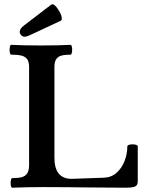

<svg xmlns="http://www.w3.org/2000/svg" viewBox="-20 -876 703 899"><path d="M29.8 -19Q29.8 -28.3 31.7 -35.2Q33.7 -42 37.1 -42Q65.9 -42 82.5 -46.6Q99.1 -51.3 107.7 -64.7Q116.2 -78.1 116.2 -104V-563Q116.2 -586.4 107.2 -598.9Q98.1 -611.3 80.3 -615.7Q62.5 -620.1 32.2 -620.1Q28.8 -620.1 26.9 -626.7Q24.9 -633.3 24.9 -642.6Q24.9 -652.3 26.9 -659.2Q28.8 -666 32.2 -666Q87.9 -663.1 171.9 -663.1Q255.4 -663.1 311 -666Q314 -666 315.9 -659.2Q317.9 -652.3 317.9 -643.6Q317.9 -634.3 315.9 -627.2Q314 -620.1 311 -620.1Q283.7 -620.1 267.6 -615.7Q251.5 -611.3 243.2 -598.9Q234.9 -586.4 234.9 -563V-137.2Q234.9 -38.6 315.4 -38.6L465.8 -43.9Q500.5 -44.9 525.4 -66.7Q550.3 -88.4 563.2 -121.8Q576.2 -155.3 576.2 -190.9Q576.2 -195.3 583.5 -197.8Q590.8 -200.2 600.6 -200.2Q610.4 -200.2 617.7 -197.8Q625 -195.3 625 -190.9V-27.8Q625 -15.1 620.1 -8.8Q615.2 -2.4 603.3 0.2Q591.3 2.9 567.9 2.9Q471.7 2.9 375 1.5Q342.8 1 294.7 0.5Q246.6 0 182.1 0Q109.9 0 37.1 2.9Q33.7 2.9 31.7 -3.4Q29.8 -9.8 29.8 -19ZM119.1 -710.9Q104.5 -704.1 95.2 -704.1Q82.5 -704.1 75.7 -715.8Q72.3 -720.7 72.3 -726.6Q72.3 -741.7 91.8 -756.3L218.8 -853.5Q222.2 -856 225.1 -856Q237.8 -856 255.4 -826.7Q269.5 -804.2 269.5 -789.6Q269.5 -781.2 264.2 -778.8Z"/></svg>

Font: JuniusX
Style: Bold
Weight: 700
Designer: Peter S. Baker
Foundry: Briery Creek Software
Version: Version 1.004